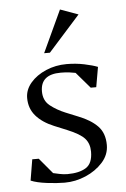

<svg xmlns="http://www.w3.org/2000/svg" viewBox="-51 -717 504 765"><g transform="rotate(-5 201.0 -334.5)"><path d="M177 10Q146 10 106 5Q66 0 42 -10L56 -94H82L134 -32Q143 -30 159 -26.5Q175 -23 191 -23Q238 -23 265 -40Q292 -57 292 -104Q292 -136 274 -156.5Q256 -177 205 -198L154 -219Q108 -238 82.5 -267.5Q57 -297 57 -339Q57 -372 80.5 -399.5Q104 -427 142.5 -443.5Q181 -460 225 -460Q262 -460 295.5 -453Q329 -446 349 -438L335 -358H313L258 -422Q248 -424 233.5 -426Q219 -428 199 -428Q118 -428 118 -360Q118 -323 144 -302.5Q170 -282 204 -268L253 -248Q302 -229 329.5 -201Q357 -173 357 -125Q357 -86 329.5 -55.5Q302 -25 261 -7.5Q220 10 177 10ZM140 -511 218 -679 290 -653 163 -511Z"/></g></svg>

Font: Ancizar Serif Light
Style: Regular
Weight: 300
Designer: Cesar Puertas, Viviana Monsalve, Julian Moncada, Julian Prieto, Jose Castro, Felipe Aragon, Mariel Hernandez, Sara Alarc
Version: Version 8.100